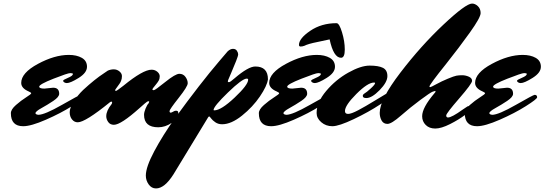

<svg xmlns="http://www.w3.org/2000/svg" viewBox="-20 -691 3054 1077"><path d="M229 -194 278 -199Q312 -199 312 -165Q312 -147 279 -125Q246 -103 212.5 -84.5Q179 -66 179 -56Q179 -49 195 -47Q230 -47 328 -103Q426 -159 433 -159Q447 -159 447 -145Q446 -135 383.5 -95.5Q321 -56 237.5 -19.5Q154 17 110 17Q41 17 41 -56Q41 -77 69.5 -102Q98 -127 126.5 -145Q155 -163 155 -167.5Q155 -172 141 -178Q99 -196 99 -226Q99 -282 192.5 -332.5Q286 -383 366 -383Q410 -383 439 -366.5Q468 -350 468 -316.5Q468 -283 421.5 -254Q375 -225 355 -225Q347 -225 340.5 -229Q334 -233 334 -238Q334 -243 361.5 -254.5Q389 -266 389 -276Q389 -281 374.5 -281Q360 -281 280 -249.5Q200 -218 200 -205Q200 -194 229 -194Z M446 -186Q512 -247 563 -280L585 -295Q601 -302 618.5 -302Q636 -302 650 -290.5Q664 -279 664 -264Q664 -249 659 -237Q654 -225 648 -218Q632 -195 629 -191.5Q626 -188 626 -184.5Q626 -181 630.5 -181Q635 -181 672 -210Q782 -300 830 -300Q849 -300 862.5 -288.5Q876 -277 876 -263Q876 -249 870 -238.5Q864 -228 853 -215Q835 -194 835 -189.5Q835 -185 842.5 -185Q850 -185 907 -231Q964 -277 986 -277Q1008 -277 1020.5 -259.5Q1033 -242 1033 -224Q1033 -206 982 -141.5Q931 -77 931 -68Q931 -59 938 -59Q944 -60 952 -65Q960 -70 967 -70Q980 -70 980 -59Q980 -26 943 -1.5Q906 23 868 23Q788 23 788 -47Q788 -61 796.5 -82Q805 -103 814 -112Q817 -118 817 -120.5Q817 -123 813.5 -123Q810 -123 805 -120.5Q800 -118 762 -84Q658 9 619 9Q598 9 587 -6.5Q576 -22 576 -39Q576 -70 606 -107Q609 -112 609 -116.5Q609 -121 605 -121Q601 -121 596 -117Q458 -5 416 -5Q397 -5 384 -21Q371 -37 371 -61.5Q371 -86 393 -121Q415 -156 446 -186Z M798 294Q798 246 845.5 157Q893 68 960 -26Q1104 -224 1210 -348L1257 -403Q1272 -417 1287 -417Q1302 -417 1309 -406Q1316 -395 1316 -386.5Q1316 -378 1304.5 -349Q1293 -320 1277 -282.5Q1261 -245 1259.5 -241.5Q1258 -238 1258 -234Q1258 -230 1264.5 -230Q1271 -230 1296 -252Q1373 -318 1412 -318Q1483 -318 1483 -246Q1478 -209 1438 -150Q1398 -91 1337.5 -42.5Q1277 6 1226 6Q1204 6 1188 -5Q1172 -16 1164 -27Q1156 -38 1153.5 -38Q1151 -38 1147.5 -33Q1144 -28 953 287Q903 366 855 366Q830 366 814 343.5Q798 321 798 294ZM1364 -250Q1339 -250 1258.5 -172Q1178 -94 1178 -74Q1178 -72 1182 -72Q1220 -72 1296 -143.5Q1372 -215 1372 -244Q1372 -250 1364 -250Z M1620 -194 1669 -199Q1703 -199 1703 -165Q1703 -147 1670 -125Q1637 -103 1603.5 -84.5Q1570 -66 1570 -56Q1570 -49 1586 -47Q1621 -47 1719 -103Q1817 -159 1824 -159Q1838 -159 1838 -145Q1837 -135 1774.5 -95.5Q1712 -56 1628.5 -19.5Q1545 17 1501 17Q1432 17 1432 -56Q1432 -77 1460.5 -102Q1489 -127 1517.5 -145Q1546 -163 1546 -167.5Q1546 -172 1532 -178Q1490 -196 1490 -226Q1490 -282 1583.5 -332.5Q1677 -383 1757 -383Q1801 -383 1830 -366.5Q1859 -350 1859 -316.5Q1859 -283 1812.5 -254Q1766 -225 1746 -225Q1738 -225 1731.5 -229Q1725 -233 1725 -238Q1725 -243 1752.5 -254.5Q1780 -266 1780 -276Q1780 -281 1765.5 -281Q1751 -281 1671 -249.5Q1591 -218 1591 -205Q1591 -194 1620 -194ZM1893 -367Q1851 -367 1829 -470Q1814 -466 1761 -455.5Q1708 -445 1687 -434Q1676 -430 1666.5 -430Q1657 -430 1657 -439Q1657 -475 1720 -518Q1783 -561 1868 -561Q1883 -561 1898.5 -510Q1914 -459 1914 -413Q1914 -367 1893 -367Z M2178 -158Q2177 -148 2113 -105.5Q2049 -63 1965 -23Q1881 17 1844.5 17Q1808 17 1782 -5.5Q1756 -28 1756 -57Q1756 -117 1809.5 -180.5Q1863 -244 1933.5 -283.5Q2004 -323 2053.5 -323Q2103 -323 2128 -310.5Q2153 -298 2153 -264Q2153 -230 2109.5 -185.5Q2066 -141 2035 -141Q2015 -141 2015 -153Q2015 -161 2025 -167Q2036 -173 2060 -195Q2084 -217 2084 -225Q2084 -228 2078 -228Q2043 -228 1979 -164Q1915 -100 1915 -68Q1915 -52 1932.5 -52Q1950 -52 1989 -72.5Q2028 -93 2085 -128Q2142 -163 2150.5 -167.5Q2159 -172 2164 -172Q2178 -172 2178 -158Z M2348 -39Q2348 -87 2417 -168Q2423 -174 2423 -177.5Q2423 -181 2421 -181Q2419 -181 2406.5 -176.5Q2394 -172 2338 -130.5Q2282 -89 2229 -42.5Q2176 4 2153.5 4Q2131 4 2120.5 -15Q2110 -34 2110 -58Q2110 -132 2225.5 -283Q2341 -434 2467 -552.5Q2593 -671 2628 -671Q2645 -671 2660.5 -656.5Q2676 -642 2676 -617.5Q2676 -593 2616 -509Q2556 -425 2482 -332Q2389 -216 2389 -206Q2389 -202 2393 -202Q2397 -202 2427 -218.5Q2457 -235 2492 -249.5Q2527 -264 2540.5 -266.5Q2554 -269 2572.5 -269Q2591 -269 2609.5 -261Q2628 -253 2628 -237.5Q2628 -222 2555.5 -138.5Q2483 -55 2483 -43.5Q2483 -32 2493 -32Q2514 -32 2575 -76Q2598 -92 2602 -94Q2606 -96 2611 -96Q2625 -96 2625 -82Q2625 -74 2589.5 -47Q2554 -20 2504.5 5Q2455 30 2421.5 30Q2388 30 2368 10Q2348 -10 2348 -39Z M2775 -194 2824 -199Q2858 -199 2858 -165Q2858 -147 2825 -125Q2792 -103 2758.5 -84.5Q2725 -66 2725 -56Q2725 -49 2741 -47Q2776 -47 2874 -103Q2972 -159 2979 -159Q2993 -159 2993 -145Q2992 -135 2929.5 -95.5Q2867 -56 2783.5 -19.5Q2700 17 2656 17Q2587 17 2587 -56Q2587 -77 2615.5 -102Q2644 -127 2672.5 -145Q2701 -163 2701 -167.5Q2701 -172 2687 -178Q2645 -196 2645 -226Q2645 -282 2738.5 -332.5Q2832 -383 2912 -383Q2956 -383 2985 -366.5Q3014 -350 3014 -316.5Q3014 -283 2967.5 -254Q2921 -225 2901 -225Q2893 -225 2886.5 -229Q2880 -233 2880 -238Q2880 -243 2907.5 -254.5Q2935 -266 2935 -276Q2935 -281 2920.5 -281Q2906 -281 2826 -249.5Q2746 -218 2746 -205Q2746 -194 2775 -194Z"/></svg>

Font: Mrs Sheppards
Style: Regular
Weight: 400
Version: Version 1.000